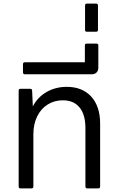

<svg xmlns="http://www.w3.org/2000/svg" viewBox="-20 -1050 659 1070"><path d="M94 0Q84 0 84 -11V-545Q84 -555 94 -555H148Q159 -555 159 -545L163 -457Q190 -509 240 -537.5Q290 -566 352 -566Q439 -566 488.5 -511.5Q538 -457 538 -361V-11Q538 0 528 0H467Q456 0 456 -11V-337Q456 -411 423.5 -451Q391 -491 330 -491Q283 -491 245.5 -467.5Q208 -444 187 -401Q166 -358 166 -302V-11Q166 0 155 0Z M119 -636Q108 -636 108 -647V-692Q108 -703 119 -703H453V-797Q453 -807 464 -807H517Q528 -807 528 -797V-673Q528 -656 518 -646Q508 -636 491 -636Z M464 -873Q454 -873 454 -883V-1019Q454 -1030 464 -1030H515Q526 -1030 526 -1019V-883Q526 -873 515 -873Z"/></svg>

Font: LINE Seed Sans TH App
Style: Regular
Weight: 400
Designer: Dalton Maag Ltd | Thai characters by Cadson Demak Co.,Ltd.
Foundry: Dalton Maag Ltd
Version: Version 1.003